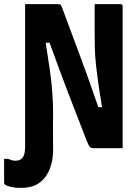

<svg xmlns="http://www.w3.org/2000/svg" viewBox="-59 -720 679 933"><path d="M17 61Q39 61 51 46Q63 31 63 -6V-700H223Q232 -700 236.5 -695Q241 -690 250 -663Q275 -596 319.5 -477Q364 -358 419 -199H437Q425 -270 418 -320.5Q411 -371 407 -409.5Q403 -448 402 -481.5Q401 -515 401 -552V-700H526Q537 -700 537 -689V0H397Q386 0 379.5 -4.5Q373 -9 364 -32Q325 -131 278 -253.5Q231 -376 182 -512H163Q174 -442 181.5 -391.5Q189 -341 192.5 -302Q196 -263 197.5 -230Q199 -197 199 -163Q198 -123 198.5 -82Q199 -41 199 -3V8Q199 89 160.5 141Q122 193 45 193H36Q14 193 -7 188Q-28 183 -36 176Q-39 173 -39 168V52H-20Q-10 56 -2 58.5Q6 61 17 61Z"/></svg>

Font: Recursive Mn Lnr St
Style: Bold
Weight: 700
Monospace: yes
Version: Version 1.079;hotconv 1.0.112;makeotfexe 2.5.65598; ttfautoh